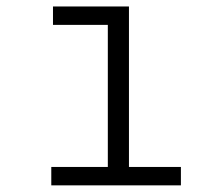

<svg xmlns="http://www.w3.org/2000/svg" viewBox="-20 -558 655 578"><path d="M139.5 -538.5H368.2V-55.4H524.6V0H134.4V-55.4H304.6V-483.1H139.5Z"/></svg>

Font: Fira Code Fixed Light
Style: Regular
Weight: 300
Monospace: yes
Designer: Carrois Corporate, Edenspiekermann AG, Nikita Prokopov
Foundry: Carrois Corporate, Edenspiekermann AG, Nikita Prokopov
Version: Version 5.002